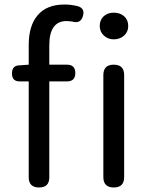

<svg xmlns="http://www.w3.org/2000/svg" viewBox="-20 -829 660 849"><path d="M153 0Q107 0 107 -45V-469H67Q33 -469 33 -504Q33 -539 65 -540L107 -543V-630Q107 -715 146 -761Q186 -809 265 -809Q296 -809 326 -801Q356 -791 347 -759Q337 -722 298 -734Q282 -736 275 -736Q198 -736 198 -629V-543H276Q313 -543 313 -506Q313 -469 276 -469H255H198V-45Q198 0 153 0ZM483 0Q437 0 437 -46V-497Q437 -543 483 -543Q529 -543 529 -497V-271V-46Q529 0 483 0ZM483 -655Q457 -655 439 -672Q421 -689 421 -714Q421 -741 438.5 -757Q456 -773 483 -773Q511 -773 529 -757Q547 -741 547 -714Q547 -688 528.5 -671.5Q510 -655 483 -655Z"/></svg>

Font: GenSenRounded TW R
Style: Regular
Weight: 400
Version: Version 1.501;PS 1;hotconv 16.6.51;makeotf.lib2.5.65220